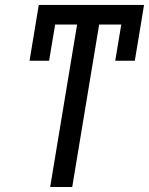

<svg xmlns="http://www.w3.org/2000/svg" viewBox="-20 -747 595 767"><path d="M555.4 -727.3 542.6 -649.1 518.5 -504.3H440.3L464.5 -649.1H376.1L268.5 0H180.4L288 -649.1H200.3L176.1 -504.3H98L134.9 -727.3Z"/></svg>

Font: Karasuma Gothic
Style: Italic
Weight: 400
Italic angle: -9.39999°
Designer: Rasmus Andersson / Ryoko Nishizuka
Foundry: Genbu
Version: Version 1.00